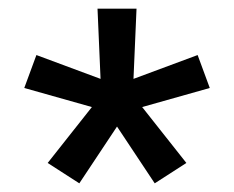

<svg xmlns="http://www.w3.org/2000/svg" viewBox="-20 -836 540 443"><path d="M163 -413 90 -460 192 -589 36 -633 64 -709 212 -654 205 -816H295L288 -654L436 -709L464 -633L308 -589L410 -460L337 -413L250 -544Z"/></svg>

Font: Iosevka Curly Medium
Style: Regular
Weight: 500
Monospace: yes
Designer: Belleve Invis
Foundry: Belleve Invis
Version: Version 22.1.2; ttfautohint (v1.8.4)